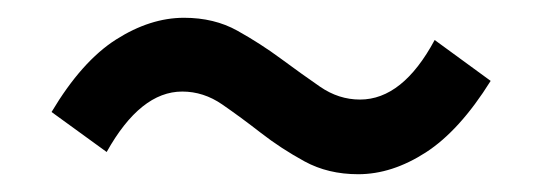

<svg xmlns="http://www.w3.org/2000/svg" viewBox="-20 -479 610 216"><path d="M383 -283Q349 -283 322.5 -297.5Q296 -312 273.5 -329.5Q251 -347 230 -361.5Q209 -376 185 -376Q138 -376 100 -308L38 -353Q72 -410 110.5 -434.5Q149 -459 187 -459Q221 -459 247 -444.5Q273 -430 296 -413Q319 -396 340 -381.5Q361 -367 385 -367Q433 -367 469 -434L532 -388Q497 -332 459 -307.5Q421 -283 383 -283Z"/></svg>

Font: Kinto Sans Med
Style: Regular
Weight: 500
Designer: Authors: Ryoko NISHIZUKA  (kana & ideographs); Paul D. Hunt (Latin, Greek & Cyrillic); Wenlong ZHANG  (bopomofo); Sandol
Foundry: Adobe Systems Incorporated, ookami Inc.
Version: Version 0.001